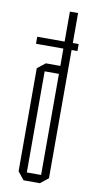

<svg xmlns="http://www.w3.org/2000/svg" viewBox="-85 -771 401 808"><g transform="rotate(10 115.5 -366.5)"><path d="M29 -575V-605H146V-733H181V-605H206V-575H181V-27L147 0H77L50 -34V-474L84 -501H146V-575ZM85 -467V-35H146V-467Z"/></g></svg>

Font: Foldit Thin ExtraLight
Style: Regular
Weight: 250
Version: Version 1.003